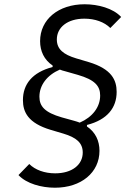

<svg xmlns="http://www.w3.org/2000/svg" viewBox="-20 -730 640 905"><path d="M448.9 -19.2C448.9 -66.1 430 -106.9 389.9 -133.9V-141C486.9 -165.8 529.8 -223 529.8 -296.9C529.8 -353 506 -404.8 399.1 -437.1L339.1 -454.9C279.1 -473 247.9 -497.9 247.9 -544C247.9 -600.9 297.9 -642 377.8 -642C427.9 -642 471.9 -626.1 500 -598L551.1 -649.9C513.1 -691.1 442.1 -709.9 378.9 -709.9C255 -709.9 169 -638.1 169 -535.9C169 -489 187.9 -448.2 228 -421.2V-414.1C131 -388.8 88.1 -332 88.1 -258.2C88.1 -202.1 111.9 -149.9 219.1 -117.9L279.1 -100.1C339.1 -82 370 -57.2 370 -11C370 46.2 320 87 240.1 87C190 87 146 71 117.9 43L67.1 95.2C105.1 136 176.1 154.8 239 154.8C362.9 154.8 448.9 83.1 448.9 -19.2ZM165.8 -274.1C165.8 -328.8 202.1 -376.1 262.1 -402C269.9 -399.1 278.1 -396 286.9 -394.2L346.9 -377.1C426.8 -354 452.1 -324.9 452.1 -279.8C452.1 -225.1 415.8 -177.9 355.8 -152C348 -154.8 339.8 -158 331 -160.2L271 -176.8C191.1 -199.9 165.8 -229 165.8 -274.1Z"/></svg>

Font: Margiela Mono Italic Italic
Style: Regular
Weight: 400
Designer: Mike Abbink, Paul van der Laan, Pieter van Rosmalen
Foundry: Bold Monday
Version: Version 2.003 2021